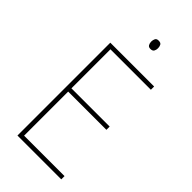

<svg xmlns="http://www.w3.org/2000/svg" viewBox="-278 -976 1044 1044"><g transform="rotate(45 244.0 -454.0)"><path d="M431 0H94V-714H431V-689H120V-389H414V-364H120V-25H431ZM272 -908Q289 -908 294 -898Q299 -888 299 -876Q299 -863 293.5 -853.5Q288 -844 272 -844Q258 -844 252.5 -853.5Q247 -863 247 -876Q247 -888 252 -898Q257 -908 272 -908Z"/></g></svg>

Font: Noto Sans Khmer UI SemiCondensed Thin
Style: Regular
Weight: 100
Width: 4
Designer: Danh Hong and the Monotype Design Team
Foundry: Monotype Imaging Inc.
Version: Version 2.002; ttfautohint (v1.8.4.7-5d5b)